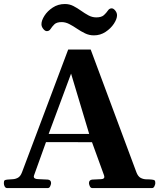

<svg xmlns="http://www.w3.org/2000/svg" viewBox="-25 -955 809 975"><path d="M11.2 0Q3.4 0 -1 -7.6Q-5.4 -15.1 -5.4 -24.9Q-5.4 -36.1 -1.7 -39.1Q2 -42 12.2 -43Q24.4 -44.4 38.8 -44.9Q53.2 -45.4 66.2 -52.5Q79.1 -59.6 86.9 -80.6L321.3 -703.6H435.5L667.5 -80.6Q675.8 -58.6 689.7 -51.5Q703.6 -44.4 719 -44.4Q734.4 -44.4 746.1 -43Q756.3 -42 760 -39.1Q763.7 -36.1 763.7 -24.9Q763.7 -19.5 759.5 -9.8Q755.4 0 747.1 0H443.4Q435.1 0 430.9 -9.8Q426.8 -19.5 426.8 -24.9Q426.8 -41 442.9 -43Q471.7 -44.4 488.3 -45.2Q504.9 -45.9 504.9 -56.6Q504.9 -60.1 503.4 -64.5L436 -250L460.4 -232.9L191.9 -233.4L216.3 -254.9L147.9 -64.5Q146.5 -61 146.5 -58.1Q146.5 -46.4 167.5 -45.4Q188.5 -44.4 218.3 -43Q234.4 -41 234.4 -24.9Q234.4 -19.5 230.2 -9.8Q226.1 0 217.8 0ZM220.7 -271 212.4 -274.9H444.3L429.2 -270.5L335.9 -581.1ZM451.7 -775.4Q428.2 -775.4 407 -785.6Q385.7 -795.9 366 -809.3Q346.2 -822.8 326.9 -832.8Q307.6 -842.8 288.1 -842.8Q262.7 -842.8 251 -831.3Q239.3 -819.8 232.2 -808.3Q225.1 -796.9 212.9 -796.9Q203.6 -796.9 194.6 -808.3Q185.5 -819.8 185.5 -832Q185.5 -851.1 200.7 -875Q215.8 -898.9 242.9 -916.7Q270 -934.6 304.7 -934.6Q328.1 -934.6 347.9 -924.3Q367.7 -914.1 386.5 -900.6Q405.3 -887.2 424.1 -877Q442.9 -866.7 463.9 -866.7Q490.2 -866.7 502.7 -878.2Q515.1 -889.6 522.7 -901.1Q530.3 -912.6 542 -912.6Q551.3 -912.6 560.3 -901.4Q569.3 -890.1 569.3 -877.4Q569.3 -858.9 553.5 -834.7Q537.6 -810.5 511 -793Q484.4 -775.4 451.7 -775.4Z"/></svg>

Font: Gelasio
Style: Bold
Weight: 700
Designer: Eben Sorkin
Foundry: Eben Sorkin
Version: Version 1.008